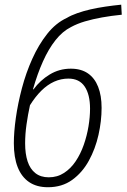

<svg xmlns="http://www.w3.org/2000/svg" viewBox="-20 -783 536 813"><path d="M183.1 9.8Q135.3 9.8 103.3 -12Q71.3 -33.7 54.9 -75.2Q38.6 -116.7 38.6 -176.3Q38.6 -223.1 47.1 -283.9Q55.7 -344.7 72.8 -409.4Q89.8 -474.1 116.7 -533.9Q143.6 -593.8 179.9 -639.6Q216.3 -685.5 262.7 -707Q281.7 -718.3 307.4 -727.3Q333 -736.3 362.8 -743.2Q392.6 -750 425.8 -754.9Q459 -759.8 493.2 -763.2L495.6 -720.7Q451.2 -716.3 411.9 -709.2Q372.6 -702.1 339.6 -692.4Q306.6 -682.6 280.8 -668.5Q244.6 -650.4 215.1 -613Q185.5 -575.7 161.9 -522.9Q138.2 -470.2 119.6 -404.8H122.1Q149.9 -442.9 190.4 -467.5Q231 -492.2 279.8 -492.2Q323.2 -492.2 352.1 -472.4Q380.9 -452.6 395.5 -415.5Q410.2 -378.4 410.2 -326.2Q410.2 -270.5 397 -211.7Q383.8 -152.8 356.2 -102.5Q328.6 -52.2 285.6 -21.2Q242.7 9.8 183.1 9.8ZM186.5 -32.2Q222.7 -32.2 251.2 -50.8Q279.8 -69.3 300.5 -100.3Q321.3 -131.3 334.7 -169.7Q348.1 -208 354.7 -247.8Q361.3 -287.6 361.3 -322.8Q361.3 -382.8 338.6 -416.5Q315.9 -450.2 269.5 -450.2Q238.3 -450.2 209.5 -437.3Q180.7 -424.3 155 -398.9Q129.4 -373.5 106.9 -337.4Q98.1 -297.4 92.3 -256.1Q86.4 -214.8 86.4 -175.8Q86.4 -131.8 96.9 -99.6Q107.4 -67.4 129.9 -49.8Q152.3 -32.2 186.5 -32.2Z"/></svg>

Font: Open Sans SemiCondensed Light
Style: Italic
Weight: 300
Width: 4
Italic angle: -12°
Designer: Monotype Design Team
Foundry: Monotype Imaging Inc.
Version: Version 3.000